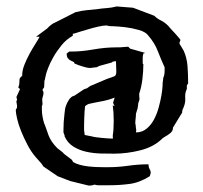

<svg xmlns="http://www.w3.org/2000/svg" viewBox="-20 -509 629 596"><path d="M159 38 115 8 108 -2 92 -20Q77 -37 65.5 -59Q54 -81 45.5 -102Q37 -123 33 -141Q29 -159 29 -167Q29 -170 31 -171.5Q33 -173 33 -180Q33 -183 32 -187Q31 -191 31 -195L33 -199L31 -208L42 -232Q41 -234 40 -234.5Q39 -235 37 -237Q37 -240 39 -244L40 -250Q40 -263 42 -267L49 -274V-277Q49 -291 56 -308.5Q63 -326 72 -342.5Q81 -359 90 -373Q99 -387 103 -395H92L127 -421Q132 -427 139.5 -432.5Q147 -438 149 -438L214 -471Q233 -476 250 -477.5Q267 -479 285 -481H284Q298 -483 312.5 -484Q327 -485 342 -489L393 -485L459 -460Q468 -451 479.5 -445.5Q491 -440 502 -429Q505 -425 511.5 -418Q518 -411 524.5 -404Q531 -397 535.5 -391.5Q540 -386 540 -385Q540 -383 538.5 -380Q537 -377 537 -375Q537 -373 538 -372L550 -352Q560 -330 562 -304.5Q564 -279 564 -250L560 -244V-233L558 -228Q554 -219 555 -204.5Q556 -190 550 -176Q545 -165 545.5 -163.5Q546 -162 545.5 -160Q545 -158 539 -149Q533 -140 517 -113Q517 -103 509.5 -96.5Q502 -90 491 -84L485 -80Q458 -53 416 -42.5Q374 -32 335 -32Q316 -32 293 -32.5Q270 -33 247.5 -38Q225 -43 207 -54.5Q189 -66 180 -87H181L177 -98V-106Q177 -130 180 -154L182 -171Q184 -182 192 -196Q200 -210 211 -212L241 -232L250 -235Q252 -236 255 -238.5Q258 -241 260 -242L312 -264Q330 -270 335.5 -272.5Q341 -275 341 -286Q341 -294 340.5 -304Q340 -314 340 -319Q336 -319 332 -318Q328 -317 327 -315L287 -304H288L279 -300Q274 -300 268.5 -299Q263 -298 258 -298Q252 -298 237 -302.5Q222 -307 211 -312Q211 -316 207 -317.5Q203 -319 198.5 -321.5Q194 -324 190.5 -328.5Q187 -333 187 -343L195 -349H203Q233 -349 270 -355.5Q307 -362 341 -362H351L378 -364L384 -358L430 -345Q428 -343 427 -343.5Q426 -344 424 -342H425Q423 -336 423 -331V-313Q423 -310 425 -310Q425 -288 422 -263Q419 -238 412 -218Q412 -214 412.5 -208.5Q413 -203 413 -200L409 -188Q409 -183 408 -178.5Q407 -174 407 -172L402 -156Q402 -149 401 -141Q400 -133 400 -126Q401 -124 401.5 -116Q402 -108 403 -106L402 -98Q421 -98 435 -109.5Q449 -121 458 -138Q467 -155 472.5 -175Q478 -195 481 -212.5Q484 -230 484.5 -241Q485 -252 485 -252L487 -268Q491 -276 491 -290V-300Q480 -324 470 -350Q460 -376 440 -399Q432 -410 411 -416Q390 -422 369 -424.5Q348 -427 332.5 -427.5Q317 -428 319 -428L311 -430Q301 -430 285.5 -426.5Q270 -423 255 -418.5Q240 -414 228 -410.5Q216 -407 214 -406L206 -404V-398Q186 -387 171 -368.5Q156 -350 145.5 -331.5Q135 -313 130 -299.5Q125 -286 125 -286Q123 -280 121 -270Q119 -260 118 -258L117 -238L112 -231Q112 -229 113.5 -226.5Q115 -224 115 -221Q115 -215 113 -209.5Q111 -204 111 -199Q111 -195 111.5 -193Q112 -191 112 -187Q112 -182 110 -180V-170Q110 -158 112 -147Q114 -136 117 -126L119 -122Q123 -110 130.5 -89.5Q138 -69 158 -49Q169 -41 173.5 -37Q178 -33 178 -32L203 -13L207 -6Q215 -1 227.5 2.5Q240 6 253.5 7.5Q267 9 280 9.5Q293 10 303 10H316Q346 10 378 5.5Q410 1 441 1V2Q441 10 444.5 16Q448 22 448 27Q448 28 447.5 29Q447 30 447 31L445 38Q413 58 382 62Q351 66 322 66H307H293Q288 66 283.5 66Q279 66 274 64L267 66Q263 67 259.5 67Q256 67 255 67L198 53ZM243 -90 268 -85Q270 -84 278 -83Q286 -82 295.5 -81Q305 -80 313 -79.5Q321 -79 324 -79H331Q330 -81 330 -88Q333 -106 333 -134Q333 -161 330 -182L337 -179L336 -180Q334 -182 333 -185Q332 -188 331 -190L336 -206Q318 -199 303 -196Q288 -193 277 -191Q266 -189 258 -187Q250 -185 244 -179Q243 -173 242.5 -162.5Q242 -152 241.5 -141Q241 -130 241 -120Q241 -110 241 -105Z"/></svg>

Font: East Sea Dokdo
Style: Regular
Weight: 400
Designer: YoonDesign Inc.
Foundry: YoonDesign Inc.
Version: Version 1.00